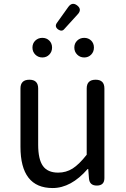

<svg xmlns="http://www.w3.org/2000/svg" viewBox="-20 -952 646 985"><path d="M515.6 -498V-38.1Q515.6 0 476.6 0Q439.5 0 436.5 -36.1L432.6 -85H429.7Q344.7 12.7 250 12.7Q85 12.7 85 -199.2V-498Q85 -543 130.9 -543Q175.8 -543 175.8 -498V-210Q175.8 -134.8 200.2 -100.6Q224.6 -66.4 278.3 -66.4Q319.3 -66.4 352.5 -87.4Q385.7 -108.4 424.8 -158.2V-498Q424.8 -543 470.7 -543Q515.6 -543 515.6 -498ZM378.9 -878.9Q352.5 -849.6 309.6 -802.7Q297.9 -788.1 278.3 -800.8Q258.8 -815.4 271.5 -834L330.1 -916Q349.6 -943.4 375 -924.8Q402.3 -904.3 378.9 -878.9ZM232.9 -671.9Q218.8 -657.2 197.3 -657.2Q175.8 -657.2 161.1 -671.9Q146.5 -686.5 146.5 -708Q146.5 -729.5 161.1 -743.7Q175.8 -757.8 197.3 -757.8Q218.8 -757.8 232.9 -743.7Q247.1 -729.5 247.1 -708Q247.1 -686.5 232.9 -671.9ZM447.8 -671.9Q433.6 -657.2 412.1 -657.2Q390.6 -657.2 376 -671.9Q361.3 -686.5 361.3 -708Q361.3 -729.5 376 -743.7Q390.6 -757.8 412.1 -757.8Q433.6 -757.8 447.8 -743.7Q461.9 -729.5 461.9 -708Q461.9 -686.5 447.8 -671.9Z"/></svg>

Font: GenSenMaruGothic TW TTF Regular
Style: Regular
Weight: 400
Version: Version 1.301